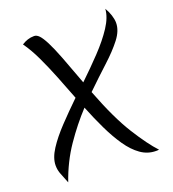

<svg xmlns="http://www.w3.org/2000/svg" viewBox="-150 -922 966 1072"><g transform="rotate(-20 333.5 -386.5)"><path d="M38 -80Q38 -124 71 -175Q104 -226 157.5 -282.5Q211 -339 272 -398Q245 -469 217 -539Q189 -609 160 -670.5Q131 -732 98 -778Q115 -789 133 -795Q151 -801 172 -801Q187 -801 201.5 -786Q216 -771 235 -734Q254 -697 279.5 -631Q305 -565 342 -464Q406 -525 463.5 -585.5Q521 -646 558 -702.5Q595 -759 598 -808Q612 -785 620 -759.5Q628 -734 628 -714Q628 -668 591 -620Q554 -572 494.5 -517.5Q435 -463 367 -397Q434 -222 498 -120Q562 -18 611 34Q606 35 599 35Q592 35 593 35Q544 35 503 6Q462 -23 427 -74Q392 -125 360.5 -190.5Q329 -256 300 -329Q232 -256 171 -167Q110 -78 72 32Q59 -2 48.5 -27Q38 -52 38 -80Z"/></g></svg>

Font: Merienda Light
Style: Regular
Weight: 300
Designer: Eduardo Rodriguez Tunni
Foundry: Eduardo Rodriguez Tunni
Version: Version 2.001; ttfautohint (v1.8.4.7-5d5b)